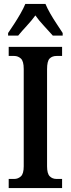

<svg xmlns="http://www.w3.org/2000/svg" viewBox="-20 -951 357 971"><path d="M24 0V-46H52Q71 -46 85.5 -59Q100 -72 100 -110V-602Q100 -642 85.5 -655Q71 -668 52 -668H24V-714H294V-668H266Q244 -668 231 -655Q218 -642 218 -601V-110Q218 -73 231.5 -59.5Q245 -46 266 -46H294V0ZM21 -784Q34 -803 51 -829Q68 -855 83.5 -882Q99 -909 108 -931H210Q219 -909 234.5 -882Q250 -855 267.5 -829Q285 -803 297 -784V-771H247Q228 -793 202.5 -820Q177 -847 159 -873Q140 -847 115 -820Q90 -793 72 -771H21Z"/></svg>

Font: Noto Serif Bengali ExtraCondensed SemiBold
Style: Regular
Weight: 600
Width: 2
Designer: Juan Bruce, Universal Thirst, Indian Type Foundry and the Monotype Design Team.
Foundry: Monotype Imaging Inc.
Version: Version 2.003; ttfautohint (v1.8.4.7-5d5b)